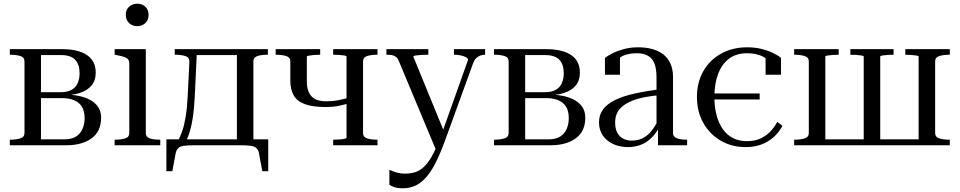

<svg xmlns="http://www.w3.org/2000/svg" viewBox="-20 -783 5173 1035"><path d="M33 -518H315Q402 -518 449 -486Q496 -454 496 -392Q496 -349 473 -321.5Q450 -294 407.5 -281Q365 -268 308 -268L349 -284V-256L328 -273Q388 -273 432 -259Q476 -245 500.5 -217.5Q525 -190 525 -148Q525 -75 474 -37.5Q423 0 338 0H33V-30H34Q67 -30 89.5 -37Q112 -44 112 -66V-452Q112 -474 89.5 -481Q67 -488 34 -488H33ZM201 -32H328Q382 -32 409 -63.5Q436 -95 436 -147Q436 -200 405 -227Q374 -254 313 -254H197V-286H306Q344 -286 366.5 -299Q389 -312 399 -335.5Q409 -359 409 -388Q409 -436 385 -461Q361 -486 310 -486H201Z M720 -642Q694 -642 676 -658.5Q658 -675 658 -703Q658 -731 676 -747Q694 -763 720 -763Q746 -763 763.5 -747Q781 -731 781 -703Q781 -675 763.5 -658.5Q746 -642 720 -642ZM766 -518V-66Q766 -44 787.5 -37Q809 -30 842 -30H844V0H598V-30H600Q633 -30 655 -37Q677 -44 677 -66V-441Q677 -463 660 -471.5Q643 -480 609 -486L598 -488V-518Z M1257 0V-518H1424V-488H1423Q1401 -488 1383.5 -485Q1366 -482 1356 -474.5Q1346 -467 1346 -452V0ZM1017 -486V-518H1292V-486ZM1376 43Q1373 25 1362.5 15.5Q1352 6 1331.5 3Q1311 0 1277 0H1026Q992 0 971.5 3Q951 6 941 15.5Q931 25 927 43L909 140H877V-32H1426V140H1394ZM992 -269 1001 -452Q1001 -474 978.5 -481Q956 -488 923 -488H922V-518H1042L1030 -265Q1027 -202 1020.5 -156.5Q1014 -111 1004.5 -78.5Q995 -46 983 -22H939Q952 -46 963 -78.5Q974 -111 981.5 -157.5Q989 -204 992 -269Z M1848 -40V-478Q1848 -482 1836 -484Q1824 -486 1807 -487Q1790 -488 1776 -488V-518H2015V-488H2014Q1981 -488 1959 -481Q1937 -474 1937 -452V-66Q1937 -44 1959 -37Q1981 -30 2014 -30H2015V0H1776V-30Q1790 -30 1807 -31Q1824 -32 1836 -34.5Q1848 -37 1848 -40ZM1545 -349V-452Q1545 -474 1522.5 -481Q1500 -488 1467 -488H1466V-518H1706V-488Q1688 -488 1671.5 -486.5Q1655 -485 1644.5 -483Q1634 -481 1634 -478V-344Q1634 -309 1645 -285Q1656 -261 1678.5 -249Q1701 -237 1737 -237Q1775 -237 1804.5 -243Q1834 -249 1871 -259V-229Q1834 -218 1804 -212Q1774 -206 1737 -206Q1663 -206 1621 -222.5Q1579 -239 1562 -271Q1545 -303 1545 -349Z M2380 -58 2360 -19 2333 32 2129 -456Q2123 -470 2113.5 -477Q2104 -484 2091.5 -486Q2079 -488 2064 -488H2063V-518H2289V-488H2287Q2271 -488 2252.5 -487Q2234 -486 2221 -484Q2208 -482 2208 -478ZM2376 -17Q2349 56 2323 104.5Q2297 153 2269.5 181Q2242 209 2213 220.5Q2184 232 2152 232Q2125 232 2106.5 226Q2088 220 2079 213V132Q2082 133 2093 138Q2104 143 2122 148Q2140 153 2164 153Q2191 153 2215.5 146Q2240 139 2263 118.5Q2286 98 2308.5 58.5Q2331 19 2353 -45L2365 -72L2503 -460Q2503 -469 2491.5 -475Q2480 -481 2463 -484.5Q2446 -488 2429 -488H2427V-518H2595V-488Q2580 -488 2567.5 -483Q2555 -478 2545.5 -468Q2536 -458 2530 -441Z M2643 -518H2925Q3012 -518 3059 -486Q3106 -454 3106 -392Q3106 -349 3083 -321.5Q3060 -294 3017.5 -281Q2975 -268 2918 -268L2959 -284V-256L2938 -273Q2998 -273 3042 -259Q3086 -245 3110.5 -217.5Q3135 -190 3135 -148Q3135 -75 3084 -37.5Q3033 0 2948 0H2643V-30H2644Q2677 -30 2699.5 -37Q2722 -44 2722 -66V-452Q2722 -474 2699.5 -481Q2677 -488 2644 -488H2643ZM2811 -32H2938Q2992 -32 3019 -63.5Q3046 -95 3046 -147Q3046 -200 3015 -227Q2984 -254 2923 -254H2807V-286H2916Q2954 -286 2976.5 -299Q2999 -312 3009 -335.5Q3019 -359 3019 -388Q3019 -436 2995 -461Q2971 -486 2920 -486H2811Z M3548 -303 3546 -271Q3495 -267 3454.5 -259Q3414 -251 3384.5 -238.5Q3355 -226 3335 -209.5Q3315 -193 3305.5 -171.5Q3296 -150 3296 -123Q3296 -90 3307 -68.5Q3318 -47 3338.5 -36Q3359 -25 3385 -25Q3421 -25 3447.5 -39.5Q3474 -54 3494 -80Q3514 -106 3529 -138L3549 -129Q3532 -86 3505.5 -54.5Q3479 -23 3444 -6.5Q3409 10 3365 10Q3322 10 3286.5 -6Q3251 -22 3230 -52Q3209 -82 3209 -123Q3209 -164 3231 -193.5Q3253 -223 3296 -244Q3339 -265 3402.5 -279Q3466 -293 3548 -303ZM3527 0V-99L3519 -95V-365Q3519 -413 3507.5 -441.5Q3496 -470 3472 -483Q3448 -496 3412 -496Q3357 -496 3323 -473.5Q3289 -451 3267 -418Q3269 -437 3273.5 -450.5Q3278 -464 3285.5 -473Q3293 -482 3302.5 -485.5Q3312 -489 3322 -488V-380H3241V-471Q3255 -482 3280.5 -495Q3306 -508 3341.5 -518Q3377 -528 3420 -528Q3462 -528 3496.5 -518.5Q3531 -509 3556 -489.5Q3581 -470 3594.5 -439.5Q3608 -409 3608 -367V-66Q3608 -52 3618 -44Q3628 -36 3645 -33Q3662 -30 3683 -30H3684V0Z M3794 -247V-279H4075V-247ZM4006 -22Q4047 -22 4077.5 -35.5Q4108 -49 4131 -72.5Q4154 -96 4170 -126L4198 -105Q4179 -69 4149.5 -43Q4120 -17 4082.5 -3.5Q4045 10 3999 10Q3925 10 3865.5 -24.5Q3806 -59 3771.5 -120Q3737 -181 3737 -260Q3737 -339 3771 -399Q3805 -459 3866.5 -493.5Q3928 -528 4008 -528Q4049 -528 4084 -519.5Q4119 -511 4146 -498Q4173 -485 4190 -471V-380H4107V-484Q4116 -484 4125 -479Q4134 -474 4141 -465Q4148 -456 4151.5 -446Q4155 -436 4152 -427Q4135 -454 4098 -475Q4061 -496 4008 -496Q3948 -496 3909 -466Q3870 -436 3850.5 -383Q3831 -330 3831 -260Q3831 -207 3842.5 -163Q3854 -119 3876 -87.5Q3898 -56 3930.5 -39Q3963 -22 4006 -22Z M4340 -452Q4340 -474 4317.5 -481Q4295 -488 4262 -488H4261V-518H4501V-488Q4483 -488 4466.5 -486.5Q4450 -485 4439.5 -483.5Q4429 -482 4429 -478V0H4261V-30H4262Q4295 -30 4317.5 -37Q4340 -44 4340 -66ZM4932 -478Q4932 -482 4921.5 -483.5Q4911 -485 4894.5 -486.5Q4878 -488 4860 -488V-518H5100V-488H5099Q5066 -488 5043.5 -481Q5021 -474 5021 -452V-66Q5021 -44 5043.5 -37Q5066 -30 5099 -30H5100V0H4932ZM4400 -32H4967V0H4400ZM4564 -488V-518H4797V-488Q4783 -488 4766 -487Q4749 -486 4737 -484Q4725 -482 4725 -478V0H4636V-478Q4636 -482 4624 -484Q4612 -486 4595 -487Q4578 -488 4564 -488Z"/></svg>

Font: Roboto Serif 144pt
Style: Regular
Weight: 400
Version: Version 1.008